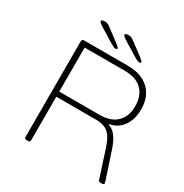

<svg xmlns="http://www.w3.org/2000/svg" viewBox="-195 -1016 1122 1171"><g transform="rotate(30 366.0 -431.0)"><path d="M156 2Q140 2 140 -10V-686Q140 -700 156 -700H462Q560 -700 613.5 -649Q667 -598 667 -509Q667 -439 634 -392Q601 -345 542 -334V-330Q574 -320 595.5 -291Q617 -262 633 -215L695 -28Q700 -11 700 -7Q700 2 684 2H677Q670 2 665.5 -1Q661 -4 658 -14L597 -203Q575 -270 544 -294Q513 -318 462 -318H180V-10Q180 2 164 2ZM180 -354H462Q543 -354 584.5 -395.5Q626 -437 626 -509Q626 -581 584.5 -622.5Q543 -664 462 -664H180ZM345 -752Q337 -752 327 -757.5Q317 -763 300 -773L209 -829Q198 -836 191 -842Q184 -848 184 -854Q184 -864 210 -864Q221 -864 229.5 -859.5Q238 -855 257 -841L334 -783Q357 -766 357 -759Q357 -752 345 -752ZM512 -752Q504 -752 494 -757.5Q484 -763 467 -773L376 -829Q365 -836 358 -842Q351 -848 351 -854Q351 -864 377 -864Q388 -864 396.5 -859.5Q405 -855 424 -841L501 -783Q524 -766 524 -759Q524 -752 512 -752Z"/></g></svg>

Font: Asap Expanded Thin
Style: Regular
Weight: 100
Width: 7
Designer: Pablo Cosgaya
Foundry: Omnibus-Type
Version: Version 3.001; ttfautohint (v1.8.4.7-5d5b)